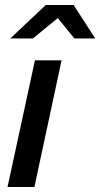

<svg xmlns="http://www.w3.org/2000/svg" viewBox="-20 -744 399 764"><path d="M225 -504 117 0H10L119 -504ZM276 -591 210 -672 111 -591H21L162 -724H273L359 -591Z"/></svg>

Font: Rosa Sans Medium
Style: Italic
Weight: 500
Italic angle: -12°
Designer: Pentagram / MCKL
Foundry: Pentagram / MCKL
Version: Version 1.005;September 16, 2019;FontCreator 11.5.0.2425 64-